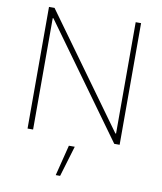

<svg xmlns="http://www.w3.org/2000/svg" viewBox="-99 -786 927 1099"><g transform="rotate(10 364.0 -236.5)"><path d="M630.9 0H599.6L131.8 -647.5H127.9V0H95.7V-707H127.9L595.7 -59.6H599.6V-707H630.9ZM345.7 55.7H379.9L326.2 234.4H300.8Z"/></g></svg>

Font: Pretendard Std Thin
Style: Regular
Weight: 100
Designer: Base glyphs from Inter by Rasmus Andersson; Hangeul glyphs from Noto Sans CJK(Source Han Sans) by Jang Soo-young and Kan
Foundry: Kil Hyung-jin
Version: Version 1.309